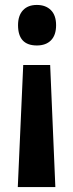

<svg xmlns="http://www.w3.org/2000/svg" viewBox="-20 -574 297 777"><path d="M207 -472Q207 -432 186.5 -411Q166 -390 129 -390Q53 -390 53 -472Q53 -511 73 -532.5Q93 -554 129 -554Q165 -554 186 -533Q207 -512 207 -472ZM74 -311H183L204 183H52Z"/></svg>

Font: Noto Sans Lao UI ExtCond
Style: Bold
Weight: 700
Width: 2
Designer: Monotype Design Team
Foundry: Monotype Imaging Inc.
Version: Version 2.000; ttfautohint (v1.8.4.7-5d5b)